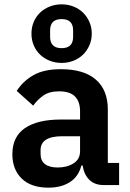

<svg xmlns="http://www.w3.org/2000/svg" viewBox="-20 -853 599 885"><path d="M458 0Q416 0 391.5 -24.5Q367 -49 361 -90H355Q342 -39 302 -13.5Q262 12 203 12Q123 12 80 -30Q37 -72 37 -142Q37 -223 95 -262.5Q153 -302 260 -302H349V-340Q349 -384 326 -408Q303 -432 252 -432Q207 -432 179.5 -412.5Q152 -393 133 -366L57 -434Q86 -479 134 -506.5Q182 -534 261 -534Q367 -534 422 -486Q477 -438 477 -348V-102H529V0ZM246 -81Q289 -81 319 -100Q349 -119 349 -156V-225H267Q167 -225 167 -161V-144Q167 -112 187.5 -96.5Q208 -81 246 -81ZM264 -563Q235 -563 209.5 -573Q184 -583 165 -601Q146 -619 135.5 -644Q125 -669 125 -698Q125 -727 135.5 -752Q146 -777 165 -795Q184 -813 209.5 -823Q235 -833 264 -833Q293 -833 318.5 -823Q344 -813 362.5 -795Q381 -777 392 -752Q403 -727 403 -698Q403 -669 392 -644Q381 -619 362.5 -601Q344 -583 318.5 -573Q293 -563 264 -563ZM264 -631Q317 -631 317 -683V-713Q317 -765 264 -765Q211 -765 211 -713V-683Q211 -631 264 -631Z"/></svg>

Font: IBM Plex Sans Thai SemiBold
Style: Regular
Weight: 600
Designer: Mike Abbink, Paul van der Laan, Pieter van Rosmalen, Ben Mitchell, Mark Frömberg
Foundry: Bold Monday
Version: Version 1.1